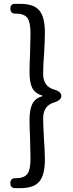

<svg xmlns="http://www.w3.org/2000/svg" viewBox="-20 -811 378 1001"><path d="M60 170Q34 170 34 144Q34 118 60 118H63Q107 118 124 94Q139 72 139 16Q139 -17 137 -80Q134 -148 134 -187Q134 -241 149 -270Q164 -299 200 -309V-313Q164 -323 149 -351Q134 -379 134 -434Q134 -474 137 -542Q139 -604 139 -637Q139 -693 124 -716Q107 -740 63 -740H59Q34 -740 34 -766Q34 -791 59 -791H84Q153 -791 182 -760Q214 -726 214 -642Q214 -602 210 -532Q205 -475 205 -426Q205 -362 259 -345Q274 -342 286 -334Q300 -324 300 -311Q300 -298 286 -288Q274 -279 259 -276Q205 -258 205 -194Q205 -157 209 -91Q214 -20 214 21Q214 105 182 139Q153 170 84 170Z"/></svg>

Font: GenSenRounded JP R
Style: Regular
Weight: 400
Version: Version 1.501;PS 1;hotconv 16.6.51;makeotf.lib2.5.65220